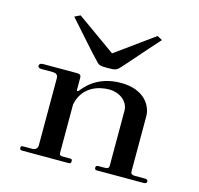

<svg xmlns="http://www.w3.org/2000/svg" viewBox="-98 -766 905 871"><g transform="rotate(15 354.5 -330.5)"><path d="M77.2 0H297C306.9 0 307.9 -4 307.9 -11.9C307.9 -18.8 306.9 -21.8 297 -21.8H266.3C253.5 -21.8 247.5 -22.8 247.5 -35.6V-262.4C265.3 -351.5 343.6 -370.3 388.1 -370.3C438.6 -370.3 480.2 -338.6 480.2 -294.1V-37.6C480.2 -24.8 474.3 -21.8 456.4 -21.8H432.7C421.8 -21.8 418.8 -18.8 418.8 -11.9C418.8 -4 421.8 -1 428.7 -1H646.5C657.4 -1 663.4 -3 663.4 -11.9C663.4 -19.8 657.4 -21.8 646.5 -21.8H601C591.1 -21.8 582.2 -24.8 582.2 -37.6V-297C582.2 -340.6 547.5 -412.9 432.7 -412.9C314.9 -412.9 267.3 -340.6 257.4 -329.7C251.5 -324.8 248.5 -324.8 247.5 -327.7V-388.1C247.5 -401 239.6 -404 226.7 -404H68.3C57.4 -404 50.5 -399 50.5 -391.1C50.5 -384.2 57.4 -380.2 67.3 -380.2H120.8C134.7 -380.2 145.5 -374.3 145.5 -358.4V-42.6C145.5 -31.7 138.6 -19.8 120.8 -19.8H81.2C71.3 -19.8 67.3 -18.8 67.3 -11.9C67.3 -4 69.3 0 77.2 0ZM354.5 -462.4C394.1 -462.4 399 -465.3 415.8 -484.2C448.5 -519.8 494.1 -574.3 561.4 -648.5L537.6 -661.4L358.4 -531.7L176.2 -661.4L149.5 -648.5C216.8 -573.3 265.3 -516.8 298 -483.2C313.9 -465.3 316.8 -462.4 354.5 -462.4Z"/></g></svg>

Font: Biblismive
Style: Regular
Weight: 400
Designer: Susan Drake
Foundry: Susan Drake
Version: Version 1.0; ttfautohint (v1.8.4.7-5d5b)